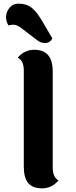

<svg xmlns="http://www.w3.org/2000/svg" viewBox="-20 -1018 417 1049"><path d="M266 -808Q253 -783 226.5 -783Q200 -783 181 -800L100 -862Q73 -883 55 -883Q37 -883 26 -879Q13 -903 13 -923Q13 -943 22 -960Q41 -998 82.5 -998Q124 -998 152 -976.5Q180 -955 211 -902ZM268 -628V-103Q268 -49 300 -32Q262 11 210 11Q158 11 134 -18Q110 -47 110 -108V-634Q110 -686 77 -703Q113 -746 168 -746Q268 -746 268 -628Z"/></svg>

Font: Laila
Style: Bold
Weight: 700
Designer: Hitesh Malaviya
Foundry: Indian Type Foundry
Version: Version 1.302;PS 1.0;hotconv 1.0.78;makeotf.lib2.5.61930; tt